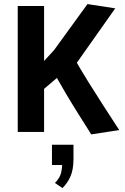

<svg xmlns="http://www.w3.org/2000/svg" viewBox="-20 -657 621 956"><path d="M434.3 12.1Q399.5 -43.1 368.1 -93Q336.7 -142.8 307.7 -191.8Q278.6 -240.9 249.2 -293.4L284.7 -287L165.9 -185.9L199.5 -249.8V0H68.3V-627H199.5V-298.3L153.5 -303.2L249.3 -407.7L415.5 -636.7L553.8 -615.4L343.2 -317.1L345.1 -374.4Q382.6 -309.4 418.9 -250.7Q455.3 -191.9 493.2 -133.4Q531.2 -74.8 573.7 -9.3ZM291 279.4 253.6 254Q278.5 229 284.4 202.6Q290.2 176.1 289.6 151.8L310.6 164.7H238.7V63.5H345.9V133.2Q345.9 186.5 331.4 220.2Q317 253.8 291 279.4Z"/></svg>

Font: Anaheim
Style: Regular
Weight: 400
Designer: Vernon Adams
Foundry: Vernon Adams
Version: Version 2.001